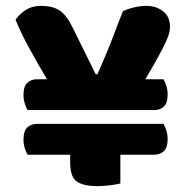

<svg xmlns="http://www.w3.org/2000/svg" viewBox="-20 -629 637 654"><path d="M74 -254Q69 -262 64.5 -276Q60 -290 60 -305Q60 -335 73 -347Q86 -359 106 -359H140Q108 -413 79 -466Q50 -519 33 -562Q45 -580 67 -594.5Q89 -609 120 -609Q158 -609 182 -594Q206 -579 227 -536L306 -376H312Q325 -406 335.5 -430.5Q346 -455 355.5 -479Q365 -503 375 -530Q385 -557 399 -591Q416 -599 437.5 -604Q459 -609 479 -609Q511 -609 535 -591Q559 -573 559 -538Q559 -529 556.5 -517.5Q554 -506 545 -486.5Q536 -467 519.5 -436.5Q503 -406 475 -359H537Q542 -350 546.5 -337Q551 -324 551 -307Q551 -278 538 -266Q525 -254 505 -254ZM74 -102Q69 -110 64.5 -124Q60 -138 60 -153Q60 -183 73 -195Q86 -207 106 -207H537Q542 -198 546.5 -185Q551 -172 551 -155Q551 -126 538 -114Q525 -102 505 -102H390V-4Q379 -1 356 2Q333 5 311 5Q265 5 242 -10.5Q219 -26 219 -76V-102Z"/></svg>

Font: Baloo Paaji
Style: Regular
Weight: 400
Designer: Shuchita Grover and Ek Type
Foundry: Ek Type
Version: Version 1.443;PS 1.000;hotconv 16.6.51;makeotf.lib2.5.65220;